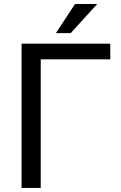

<svg xmlns="http://www.w3.org/2000/svg" viewBox="-20 -926 596 946"><path d="M523.4 -633.8H180.7V0H86.4V-710.9H523.4ZM349.6 -906.2H459L328.1 -762.7H255.4Z"/></svg>

Font: RobotoInd
Style: Regular
Weight: 400
Designer: Google
Version: Version 2.001101; 2014